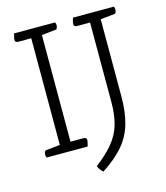

<svg xmlns="http://www.w3.org/2000/svg" viewBox="-116 -734 834 965"><g transform="rotate(-15 301.0 -251.5)"><path d="M258 0H45Q41 -6 41 -16Q41 -27 48 -36L125 -44V-599H57Q41 -599 41 -613Q41 -620 46 -637L48 -645H261Q265 -639 265 -629Q265 -618 258 -609L181 -601V-46H249Q265 -46 265 -32Q265 -25 260 -8ZM431 -184V-599H363Q347 -599 347 -613Q347 -620 352 -637L354 -645H567Q571 -639 571 -629Q571 -618 564 -609L487 -601V-201Q487 -118 469.5 -57.5Q452 3 411 50.5Q370 98 302 142Q284 127 277 107Q336 62 369.5 20.5Q403 -21 417 -70Q431 -119 431 -184Z"/></g></svg>

Font: Scope One
Style: Regular
Weight: 400
Designer: Dalton Maag Ltd
Foundry: Dalton Maag Ltd
Version: Version 1.001; ttfautohint (v1.4.1) -l 11 -r 50 -G 50 -x 14 